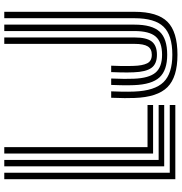

<svg xmlns="http://www.w3.org/2000/svg" viewBox="4 -844 850 898"><g transform="rotate(-90 429.0 -395.0)"><path d="M40 0V-800H70V-26H387V0ZM100 -52V-800H130V-78H387V-52ZM160 -104V-800H190V-130H387V-104ZM621.8 10Q517.2 10 470.4 -36.8Q423.5 -83.5 419.8 -191Q419 -212 419.1 -237.2Q419.2 -262.5 420.8 -300H450.8Q449.8 -274.5 449.4 -255.2Q449 -236 449.1 -220.8Q449.2 -205.5 449.8 -192Q453.5 -96 494 -55Q534.5 -14 621.8 -14Q713.5 -14 753.1 -55.1Q792.8 -96.2 792.8 -191V-800H822.8V-191Q822.8 -83.5 776.1 -36.8Q729.5 10 621.8 10ZM621.8 -38Q549.2 -38 516.1 -74Q483 -110 479.8 -193Q479.2 -206 479.1 -221Q479 -236 479.4 -255.2Q479.8 -274.5 480.8 -300H510.8Q509.2 -264 509.1 -239.1Q509 -214.2 509.8 -194Q512.5 -123.2 538.4 -92.6Q564.2 -62 621.8 -62Q681.2 -62 707 -91.9Q732.8 -121.8 732.8 -191V-800H762.8V-191Q762.8 -109 730 -73.5Q697.2 -38 621.8 -38ZM621.8 -86Q579 -86 560.4 -111.9Q541.8 -137.8 539.8 -195Q539.2 -209.5 539.1 -224.2Q539 -239 539.4 -257.2Q539.8 -275.5 540.8 -300H570.8Q569.5 -270.2 569.2 -251.9Q569 -233.5 569.2 -220.9Q569.5 -208.2 569.8 -195Q571 -153.5 581.8 -131.8Q592.5 -110 621.8 -110Q649.2 -110 661 -128.9Q672.8 -147.8 672.8 -191V-800H702.8V-191Q702.8 -134.8 683.9 -110.4Q665 -86 621.8 -86Z"/></g></svg>

Font: Big Shoulders Inline Display Thin Black
Style: Regular
Weight: 900
Version: Version 2.002